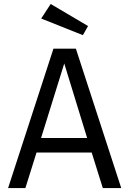

<svg xmlns="http://www.w3.org/2000/svg" viewBox="-20 -953 655 973"><path d="M444.6 -180H165.1L108.7 0H21L250.8 -706.2H364.6L594.4 0H501ZM188.2 -253.8H421.5L305.6 -631.3ZM236.9 -932.8 426.2 -821 400 -774.9 188.7 -859Z"/></svg>

Font: FiraCode Nerd Font Mono
Style: Regular
Weight: 400
Monospace: yes
Designer: Carrois Corporate, Edenspiekermann AG, Nikita Prokopov
Foundry: Carrois Corporate, Edenspiekermann AG, Nikita Prokopov
Version: Version 6.002;Nerd Fonts 3.4.0